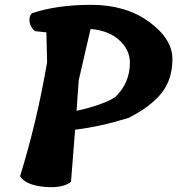

<svg xmlns="http://www.w3.org/2000/svg" viewBox="-20 -776 734 795"><path d="M112 -721Q215 -756 358 -756Q501 -756 598 -685Q695 -614 694 -529.5Q693 -445 648 -389.5Q603 -334 513 -288Q393 -251 291 -239Q280 -92 274 -23Q238 5 162 -2.5Q86 -10 63 -46Q133 -272 175 -518L172 -642L125 -647Q106 -662 102.5 -685Q99 -708 112 -721ZM355 -656 306 -444Q305 -422 297 -317Q408 -342 457 -374Q518 -432 518 -518Q517 -571 473 -610.5Q429 -650 355 -656Z"/></svg>

Font: Tillana
Style: Bold
Weight: 700
Designer: Lipi Raval (Devanagari, Latin), Jonny Pinhorn (Latin)
Foundry: Indian Type Foundry
Version: Version 2.002;PS 1.0;hotconv 1.0.79;makeotf.lib2.5.61930; tt